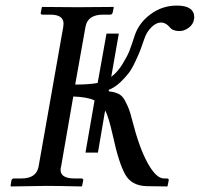

<svg xmlns="http://www.w3.org/2000/svg" viewBox="-20 -671 720 692"><path d="M333 -121.1H288.1L320.8 -309.1Q295.9 -321.3 244.1 -323.2L200.2 -70.8Q198.2 -63 198.2 -59.1Q198.2 -28.3 247.1 -27.8H272.9Q281.7 -27.8 279.8 -20L275.9 -1L273.9 1Q188 -1 147.9 -1Q147.9 -1 20 1L18.1 -1L21 -20Q22.9 -27.8 29.8 -27.8H57.1Q111.3 -27.8 119.1 -70.8L208 -574.2Q208 -576.2 208.5 -580.1Q209 -584 209 -585.9Q209 -618.2 161.1 -618.2H133.8Q125 -618.2 127 -626L130.9 -645L132.8 -646Q219.7 -645 258.8 -645L388.2 -646L390.1 -645L386.2 -626Q384.3 -618.2 377 -618.2H351.1Q295.9 -618.2 288.1 -574.2L251 -366.2Q301.8 -366.2 332 -372.1L363.8 -549.8H408.2L380.9 -394Q403.8 -411.1 421.9 -440.7Q439.9 -470.2 447 -489Q454.1 -507.8 465.8 -543.9Q481 -588.9 522.9 -619.9Q564.9 -650.9 617.2 -650.9Q680.2 -650.9 680.2 -607.9Q680.2 -606.9 679.7 -605Q679.2 -603 679.2 -601.1Q676.3 -583 660.2 -571Q644 -559.1 627 -559.1Q603 -559.1 592.8 -571.8Q577.6 -589.8 560.1 -589.8Q543 -589.8 525.9 -573Q508.8 -556.2 501 -533.2Q491.2 -505.4 486.6 -492.7Q481.9 -480 469 -451.9Q456.1 -423.8 444.1 -408Q432.1 -392.1 413.1 -374Q394 -356 372.1 -347.2V-341.8Q393.1 -339.8 407.5 -332.5Q421.9 -325.2 430.9 -307.6Q439.9 -290 445.1 -276.6Q450.2 -263.2 457 -235.8Q481.9 -137.7 512.5 -82.8Q543 -27.8 570.8 -27.8H581.1Q589.8 -27.8 587.9 -20L584 -1L583 1L509.8 0Q454.6 -1 431.4 -42Q408.2 -83 387.2 -180.2Q371.1 -252 358.9 -272.9Z"/></svg>

Font: Linux Libertine
Style: Italic
Weight: 400
Italic angle: -12°
Designer: Philipp H. Poll
Foundry: Philipp H. Poll
Version: Version 5.1.6 ; ttfautohint (v0.9)